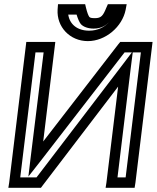

<svg xmlns="http://www.w3.org/2000/svg" viewBox="-20 -875 751 920"><path d="M185 13 546 -460 490 0 486 25H511H600H625L629 0L708 -649L711 -674H686H569H556L547 -663L187 -197L242 -649L245 -674H220H131H106L103 -649L24 0L20 25H45H162H176L185 13ZM616 -624H655L582 -25H543L606 -545L616 -624ZM155 -25H77L150 -624H189L126 -113L116 -29L171 -99L577 -624H612L562 -558L155 -25ZM435 -788C417 -788 412 -790 408 -794C403 -801 398 -814 392 -838L388 -855H370H284H258L256 -829C251 -746 315 -678 401 -678C486 -678 566 -747 582 -828L587 -855H560H515H497L489 -837C474 -800 465 -788 435 -788ZM429 -738C464 -738 488 -752 506 -773C483 -745 448 -728 407 -728C351 -728 314 -758 307 -805H347C353 -785 360 -769 367 -760C379 -746 403 -738 429 -738Z"/></svg>

Font: Gamestation Display Outline
Style: Italic
Weight: 400
Designer: Jonas Hecksher
Foundry: Jonas Hecksher, Playtypeª, e-types AS
Version: Version 1.003